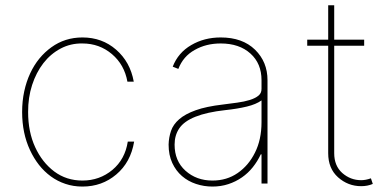

<svg xmlns="http://www.w3.org/2000/svg" viewBox="-20 -696 1482 728"><path d="M292.6 11.4Q258.2 11.4 228 1.2Q197.8 -8.9 172.8 -27.2Q147.7 -45.5 127.8 -70.8Q108 -96.2 93.8 -126.8Q63.9 -190.7 63.9 -271.3Q63.9 -312.9 71.9 -349.8Q79.9 -386.7 94.5 -418Q109 -449.2 129.4 -474.1Q149.9 -498.9 174.7 -516.7Q226.2 -554 292.6 -554Q367.2 -554 420.1 -507.8Q473.7 -461.3 487.2 -386.4H463.1Q451.7 -450.6 404.5 -490.8Q356.9 -531.2 292.6 -531.2Q247.9 -532 209.9 -511.9Q171.9 -491.8 144.5 -456.5Q117.2 -421.2 101.7 -373.6Q86.3 -326 86.6 -271.3Q86.6 -196 113.3 -138.1Q139.6 -80.6 185.7 -45.8Q231.9 -11.4 292.6 -11.4Q357.6 -11.4 406.2 -51.8Q454.2 -92 464.5 -159.1H488.6Q475.5 -80.3 420.8 -34.4Q366.8 11.4 292.6 11.4Z M785.5 11.4Q753.2 11.4 723.2 1.4Q693.2 -8.5 670.1 -28.4Q647 -48.3 633.2 -78.1Q619.3 -108 619.3 -147.7Q620 -175.1 628.4 -199.6Q636.7 -224.1 659.3 -243.8Q681.8 -263.5 721.8 -277.9Q761.7 -292.3 825.3 -299.7Q853 -303.3 879.4 -306.8Q905.9 -310.4 926.7 -316.8Q947.4 -323.2 959.7 -333.1Q971.9 -343 971.6 -359.4V-392Q971.6 -455.3 929.7 -492.9Q887.4 -531.2 816.8 -531.2Q761.4 -531.2 718.4 -506.7Q674.7 -482.6 656.2 -434.7L634.9 -443.2Q655.5 -496.4 705.3 -525.2Q754.6 -554 816.8 -554Q899.5 -554 947.1 -507.5Q994.3 -461.3 994.3 -392V0H971.6V-110.8H968.8Q956.3 -84.2 938.4 -61.8Q920.5 -39.4 897.2 -23.3Q873.9 -7.1 845.9 2.1Q817.8 11.4 785.5 11.4ZM785.5 -11.4Q839.8 -11.4 881 -39.8Q922.6 -68.5 946.7 -117.2Q971.6 -166.5 971.6 -233V-315.3Q951 -300.4 915.8 -291.9Q880.7 -283.4 833.8 -278.4Q695.3 -263.1 659.4 -208.8Q642 -182.9 642 -147.7Q642 -85.9 683.2 -48.7Q724.8 -11.4 785.5 -11.4Z M1349.4 9.9Q1299.4 9.9 1261.7 -23.8Q1224.4 -57.2 1224.4 -115.1V-522.7H1144.9V-545.5H1224.4V-676.1H1247.2V-545.5H1360.8V-522.7H1247.2V-115.1Q1247.2 -67.5 1277.7 -40.1Q1308.9 -12.8 1349.4 -12.8Q1366.8 -12.8 1386.4 -19.9L1393.5 1.4Q1373.6 9.9 1349.4 9.9Z"/></svg>

Font: Linik Sans Thin
Style: Regular
Weight: 100
Designer: Fonts by Rasmus Andersson / Changes by Cristiano Sobral with parts from Marc Monis
Foundry: rsms
Version: Version 3.020; ttfautohint (v1.6)